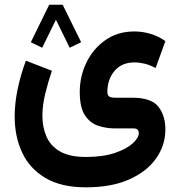

<svg xmlns="http://www.w3.org/2000/svg" viewBox="-20 -552 762 818"><path d="M325.7 -372.1 276.9 -348.6 218.3 -467.8 159.7 -348.6 111.3 -372.1 189.5 -531.7H247.1ZM346.2 246.1Q240.7 246.1 173.6 206.3Q106.4 166.5 74.5 98.1Q42.5 29.8 42.5 -55.2Q42.5 -111.8 55.2 -172.6Q67.9 -233.4 90.3 -293.5L201.2 -250.5Q184.1 -200.2 172.4 -151.4Q160.6 -102.5 160.6 -59.1Q160.6 -11.2 177.5 28.8Q194.3 68.8 234.9 92.8Q275.4 116.7 346.2 116.7Q419.4 116.7 469.5 99.6Q519.5 82.5 545.4 58.8Q571.3 35.2 571.3 15.1Q571.3 6.3 566.4 0.7Q561.5 -4.9 548.8 -4.9H469.7Q433.6 -4.9 399.2 -15.9Q364.7 -26.9 342.3 -60.1Q319.8 -93.3 319.8 -159.7Q319.8 -227.1 348.4 -285.9Q377 -344.7 429.2 -381.3Q481.4 -418 552.7 -418Q586.9 -418 620.8 -408Q654.8 -397.9 684.6 -377L643.1 -262.2Q618.2 -275.4 595.7 -280.8Q573.2 -286.1 553.2 -286.1Q498.5 -286.1 468 -250Q437.5 -213.9 437.5 -160.2Q437.5 -145 446 -140.4Q454.6 -135.7 470.2 -135.7H543.9Q624.5 -135.7 654.5 -97.7Q684.6 -59.6 684.6 -0.5Q684.6 66.4 645.3 122.6Q606 178.7 530.5 212.4Q455.1 246.1 346.2 246.1Z"/></svg>

Font: Vazirmatn FD
Style: Bold
Weight: 700
Designer: Saber Rastikerdar
Foundry: Saber Rastikerdar
Version: Version 33.001